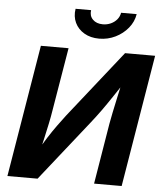

<svg xmlns="http://www.w3.org/2000/svg" viewBox="-61 -999 892 1053"><g transform="rotate(5 384.5 -473.0)"><path d="M648.4 0H496.6L551.8 -334.5Q556.2 -358.9 564 -397.5Q571.8 -436 582.5 -484.4Q593.3 -532.7 605 -586.4L625 -584Q585.9 -525.4 557.1 -482.2Q528.3 -439 503.2 -404.1Q478 -369.1 450.2 -334L185.5 0H19.5L140.1 -727.5H292.5L233.9 -377Q229.5 -347.7 220.7 -305.9Q211.9 -264.2 201.7 -219Q191.4 -173.8 182.1 -134.3L167 -140.1Q193.4 -188.5 218.8 -228Q244.1 -267.6 267.8 -300Q291.5 -332.5 312 -359.4L603.5 -727.5H769ZM454.6 -794.4Q407.2 -794.4 372.6 -814.7Q337.9 -835 321.5 -869.4Q305.2 -903.8 312 -946.3H397.5Q392.6 -915 412.6 -894.8Q432.6 -874.5 468.3 -874.5Q491.7 -874.5 512 -883.8Q532.2 -893.1 545.7 -909.2Q559.1 -925.3 562.5 -946.3H648.4Q641.6 -903.8 613.5 -869.4Q585.4 -835 543.9 -814.7Q502.4 -794.4 454.6 -794.4Z"/></g></svg>

Font: Inter 16pt
Style: Bold Italic
Weight: 700
Italic angle: -9.3988°
Version: Version 4.001;git-66647c0bb